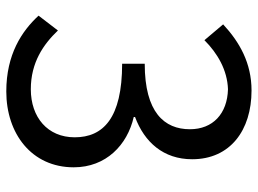

<svg xmlns="http://www.w3.org/2000/svg" viewBox="-122 -664 800 595"><g transform="rotate(90 277.5 -367.0)"><path d="M264 13C394 13 499 -65 499 -196C499 -296 430 -362 343 -382V-386C421 -415 474 -474 474 -563C474 -681 384 -747 261 -747C176 -747 111 -710 56 -659L105 -601C146 -642 198 -672 257 -674C333 -672 381 -627 381 -556C381 -477 329 -416 178 -416V-346C347 -346 406 -287 406 -199C406 -115 344 -63 257 -63C174 -63 118 -102 75 -147L29 -87C77 -35 149 13 264 13Z"/></g></svg>

Font: Noto Sans CJK SC Regular
Style: Regular
Weight: 400
Designer: Ryoko NISHIZUKA (kana & ideographs); Paul D. Hunt (Latin, Greek & Cyrillic); Wenlong ZHANG (bopomofo); Sandoll Communica
Foundry: Adobe Systems Incorporated
Version: Version 1.004;PS 1.004;hotconv 1.0.82;makeotf.lib2.5.63406